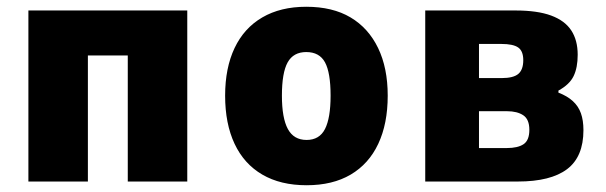

<svg xmlns="http://www.w3.org/2000/svg" viewBox="-20 -537 1794 568"><path d="M64 0V-506H534V0H358V-373H240V0Z M887 11Q810 11 756 -20.5Q702 -52 674 -111.5Q646 -171 646 -254Q646 -336 674 -395Q702 -454 756 -485.5Q810 -517 886 -517Q964 -517 1017 -485.5Q1070 -454 1098.5 -395Q1127 -336 1127 -254Q1127 -171 1099 -111.5Q1071 -52 1017.5 -20.5Q964 11 887 11ZM887 -123Q925 -123 941.5 -155.5Q958 -188 958 -254Q958 -322 941.5 -352.5Q925 -383 886 -383Q848 -383 831 -352.5Q814 -322 814 -254Q814 -188 831.5 -155.5Q849 -123 887 -123Z M1238 0V-506H1505Q1570 -506 1610.5 -491Q1651 -476 1670 -447Q1689 -418 1689 -375Q1689 -337 1677 -312Q1665 -287 1632 -269V-263Q1658 -253 1674.5 -238Q1691 -223 1698.5 -202Q1706 -181 1706 -152Q1706 -73 1657.5 -36.5Q1609 0 1512 0ZM1397 -99H1479Q1512 -99 1529 -110.5Q1546 -122 1546 -153Q1546 -184 1528 -196Q1510 -208 1480 -208H1397ZM1397 -306H1464Q1499 -306 1513.5 -318.5Q1528 -331 1528 -359Q1528 -386 1513 -396.5Q1498 -407 1463 -407H1397Z"/></svg>

Font: Nunito Sans 7pt Condensed Black
Style: Regular
Weight: 900
Width: 3
Designer: Vernon Adams
Foundry: Vernon Adams
Version: Version 3.101;gftools[0.9.27]